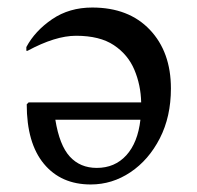

<svg xmlns="http://www.w3.org/2000/svg" viewBox="-20 -480 524 510"><path d="M221 10Q142 10 96.5 -45Q51 -100 51 -203L56 -208H355Q354 -254 337 -294.5Q320 -335 282.5 -360Q245 -385 182 -385Q127 -385 53 -345H50V-355Q73 -398 118.5 -429Q164 -460 225 -460Q322 -460 378 -401Q434 -342 434 -245Q434 -170 404.5 -112.5Q375 -55 326.5 -22.5Q278 10 221 10ZM237 -34Q285 -34 315.5 -67.5Q346 -101 353 -162H127Q138 -94 165.5 -64Q193 -34 237 -34Z"/></svg>

Font: Spectral
Style: Regular
Weight: 400
Designer: Jean-Baptiste Levee
Foundry: Production Type
Version: Version 2.001